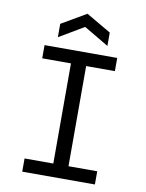

<svg xmlns="http://www.w3.org/2000/svg" viewBox="-98 -977 795 1046"><g transform="rotate(10 300.0 -454.5)"><path d="M99 0V-73H258V-627H99V-700H501V-627H342V-73H501V0ZM163 -755V-829L300 -909L437 -829V-755L302 -835H298Z"/></g></svg>

Font: DM Mono
Style: Regular
Weight: 400
Designer: Colophon Foundry
Foundry: Colophon Foundry
Version: Version 1.000; ttfautohint (v1.8.2.53-6de2)